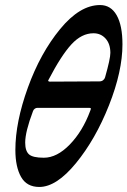

<svg xmlns="http://www.w3.org/2000/svg" viewBox="-20 -728 506 762"><path d="M41 -133Q41 -243 90.5 -380Q140 -517 218.5 -612.5Q297 -708 377 -708Q420 -708 443 -667.5Q466 -627 466 -552Q466 -445 412.5 -310Q359 -175 281.5 -80.5Q204 14 136 14Q86 14 63.5 -26Q41 -66 41 -133ZM375 -405Q383 -405 389 -409.5Q395 -414 397 -421Q418 -495 418 -518Q418 -554 399 -575Q380 -596 351 -596Q304 -596 263.5 -552Q223 -508 173 -412Q170 -408 172 -406Q174 -404 178 -404ZM338 -288Q341 -295 340.5 -297.5Q340 -300 334 -300H128Q123 -300 118 -296.5Q113 -293 111 -287Q80 -205 80 -162Q80 -129 95 -115.5Q110 -102 154 -102Q206 -102 257 -154.5Q308 -207 338 -288Z"/></svg>

Font: EB Garamond
Style: Bold Italic
Weight: 700
Italic angle: -17.2°
Designer: Georg Duffner and Octavio Pardo
Foundry: Georg Duffner
Version: Version 1.000